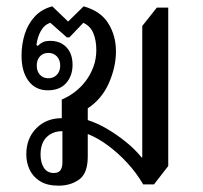

<svg xmlns="http://www.w3.org/2000/svg" viewBox="-20 -576 640 606"><path d="M165 10Q129 10 106.5 -4Q84 -18 73.5 -40.5Q63 -63 63 -89Q63 -139 94.5 -171Q126 -203 175 -203V-262Q197 -271 216.5 -286Q236 -301 251 -321Q266 -341 275 -365.5Q284 -390 284 -418Q284 -449 274.5 -471.5Q265 -494 243 -504L199 -458H191L139 -504Q120 -498 109 -478.5Q98 -459 95 -434L99 -431Q107 -439 115.5 -443Q124 -447 139 -447Q170 -447 189.5 -427Q209 -407 209 -371Q209 -337 189 -314Q169 -291 131 -291Q92 -291 70 -320.5Q48 -350 48 -400Q48 -436 58 -468Q68 -500 89.5 -523.5Q111 -547 145 -556L195 -508L244 -556Q298 -541 322 -502Q346 -463 346 -414Q346 -365 324 -314.5Q302 -264 257 -234V-197Q288 -187 318.5 -169Q349 -151 377.5 -128Q406 -105 427 -79H429V-494L475 -552H511V-52L466 6H432Q411 -30 382 -61.5Q353 -93 320.5 -117Q288 -141 257 -153V-82Q257 -29 230 -9.5Q203 10 165 10ZM150 -30Q165 -30 171 -39Q177 -48 177 -63V-162Q146 -162 127 -143Q108 -124 108 -88Q108 -63 118.5 -46.5Q129 -30 150 -30ZM133 -329Q149 -329 159.5 -340Q170 -351 170 -369Q170 -387 159.5 -398Q149 -409 133 -409Q116 -409 106 -398Q96 -387 96 -369Q96 -351 106 -340Q116 -329 133 -329Z"/></svg>

Font: Noto Serif Thai SemiCondensed
Style: Regular
Weight: 400
Width: 4
Designer: Monotype Design Team
Foundry: Monotype Imaging Inc.
Version: Version 2.002